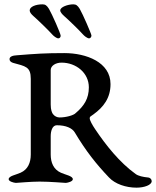

<svg xmlns="http://www.w3.org/2000/svg" viewBox="-20 -842 720 886"><path d="M258 -794C258 -786 267 -776 276 -768C297 -750 349 -699 363 -683C369 -676 383 -665 391 -665C396 -665 402 -670 402 -678C402 -685 362 -777 348 -801C338 -817 331 -822 318 -822C294 -822 258 -810 258 -794ZM206 -801C196 -817 189 -822 176 -822C145 -822 117 -811 117 -794C117 -785 125 -776 134 -768C155 -750 207 -699 221 -683C227 -676 241 -665 249 -665C255 -665 260 -670 260 -677C260 -687 220 -777 206 -801ZM419 -246C406 -265 394 -287 394 -296C394 -305 398 -304 411 -314C458 -348 490 -390 490 -454C490 -555 378 -597 277 -597C188 -597 147 -594 59 -587C38 -586 24 -581 24 -569C24 -560 31 -555 40 -552C97 -536 122 -535 122 -478V-129C122 -92 109 -60 75 -45C53 -35 20 -30 20 -15C20 -5 42 1 53 2C60 2 120 -4 163 -4C211 -4 277 2 284 2C295 1 316 -5 316 -15C316 -30 283 -35 261 -45C227 -60 214 -92 214 -129V-214C214 -236 221 -264 242 -264C284 -264 313 -251 325 -231C377 -144 424 -85 483 -23C511 7 561 24 610 24C645 24 680 12 680 -6C680 -14 674 -22 663 -23C641 -25 618 -30 606 -39C531 -93 468 -173 419 -246ZM224 -316C220 -322 214 -334 214 -360V-519C214 -538 236 -553 264 -553C331 -553 390 -506 390 -439C390 -387 368 -353 329 -320C320 -310 285 -300 255 -300C244 -300 232 -305 224 -316Z"/></svg>

Font: EB Garamond SC 08
Style: Regular
Weight: 400
Version: Version 0.016